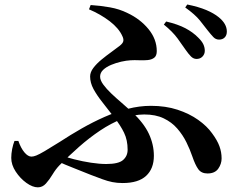

<svg xmlns="http://www.w3.org/2000/svg" viewBox="-20 -782 1040 836"><path d="M788.6 -564.5Q774.8 -585 753 -614.8Q731.2 -644.5 693.4 -675L703.5 -688.4Q754.7 -676.3 787.4 -659Q820.1 -641.7 842.9 -618.4Q858.5 -603.4 865.1 -589.6Q871.7 -575.8 871.7 -561Q871.7 -545.9 861.2 -535.3Q850.7 -524.7 834.1 -525.4Q821.6 -526.1 811.4 -536.3Q801.2 -546.5 788.6 -564.5ZM883.6 -650.4Q870.2 -668.2 849.8 -693.5Q829.4 -718.8 786.5 -749.5L795.4 -762.4Q844.3 -752.5 877.9 -738.4Q911.4 -724.2 932.4 -707Q967.7 -678.4 967.7 -644.7Q967.7 -628.4 958.5 -619Q949.3 -609.6 933.8 -609.6Q919.4 -609.6 909 -620.5Q898.6 -631.4 883.6 -650.4ZM367.5 -741.4 374.7 -760.1Q417.3 -757.4 458.8 -750Q500.2 -742.6 534.6 -725.5Q590.1 -699.6 626.4 -655.5Q662.6 -611.4 662.6 -559.5Q662.6 -539.1 651.5 -530.6Q640.4 -522.1 622.7 -520.4Q605 -518.8 585.1 -519.7Q565.2 -520.6 548.2 -519.5Q530.3 -518.5 507.9 -513.5Q485.4 -508.5 464.2 -499.6Q442.9 -490.8 429.4 -478Q415.9 -465.2 415.9 -448.4Q415.9 -432.7 429.7 -413.8Q443.4 -395 464.9 -374.6Q486.3 -354.2 510.5 -333.7Q534.6 -313.1 555.2 -294.1Q606.3 -246.2 628.2 -199.5Q650 -152.7 650 -103.6Q650 -47.5 616.2 -16.3Q582.5 15 514 15Q489.7 15 468.9 10.8Q448.1 6.6 426.3 -1.5Q404.4 -9.7 376.1 -20.3Q343.1 -33.8 303.8 -49.1Q264.4 -64.3 222.6 -83.5L236.9 -108.1Q266.1 -98 302.6 -88.5Q339.2 -79.1 376.3 -73.5Q413.3 -67.9 442.7 -67.9Q496.2 -67.9 515.9 -85.3Q535.7 -102.7 535.7 -130.1Q535.7 -172 520.2 -204Q504.8 -236.1 476.6 -271.6Q449.3 -307.5 425.5 -337.3Q401.8 -367.2 387.1 -394.3Q372.4 -421.5 372.4 -449Q372.4 -467.6 386.5 -486.3Q400.6 -504.9 422 -522.5Q443.4 -540.1 464.9 -555.5Q486.4 -570.8 501.4 -582.7Q515.4 -593.9 517 -603.4Q518.6 -612.8 512.8 -624.6Q497.7 -658.8 457.8 -689.5Q417.8 -720.1 367.5 -741.4ZM59.9 -168.5Q70.7 -137.3 86.2 -118.7Q101.7 -100.1 117 -100.1Q125.7 -100.1 137.9 -104.9Q150.2 -109.7 174.4 -123.9Q198.5 -138.1 240.7 -164.5Q287 -194.8 335.8 -222.7Q384.6 -250.5 434.7 -272.7Q484.8 -294.9 535.9 -308Q587 -321.2 637.1 -321.2Q701.5 -321.2 753.1 -304.2Q804.6 -287.3 843 -260Q881.4 -232.7 903.6 -201.4Q926 -171.2 935.4 -145.5Q944.9 -119.7 944.9 -92.2Q944.9 -68.3 930.3 -47.5Q915.6 -26.7 883.5 -26.7Q856.7 -26.7 843.3 -45.4Q829.9 -64.1 817.6 -100.4Q807.2 -131 791.6 -162.7Q776 -194.4 752 -222.1Q728.1 -249.8 692.8 -266.7Q657.6 -283.6 608.1 -283.6Q560.7 -283.6 511.9 -264.4Q463.1 -245.1 415.8 -213.5Q368.5 -181.8 323.8 -142.3Q279 -102.7 238.7 -62.1Q222.6 -45.4 208.9 -22.6Q195.2 0.2 180.2 16.9Q165.2 33.7 144.9 33.7Q122 33.7 94.9 14.3Q67.9 -5.1 48.4 -34.8Q29 -64.4 29 -94.5Q29 -112.8 32.9 -132.9Q36.9 -153.1 43 -168.2Z"/></svg>

Font: Early Summer Mincho VF
Style: Regular
Weight: 250
Designer: GuiWonder
Version: Version 1.002